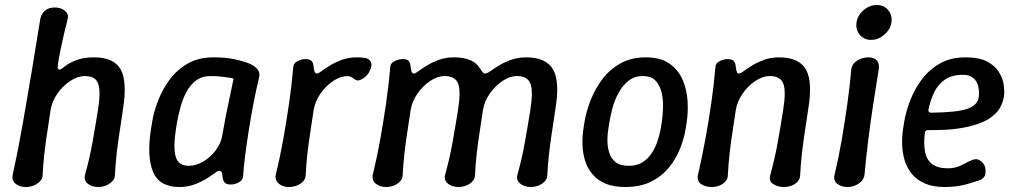

<svg xmlns="http://www.w3.org/2000/svg" viewBox="-20 -740 4080 770"><path d="M84 10Q59 10 42.5 -3Q26 -16 31 -39Q53 -140 71.5 -245Q90 -350 107.5 -455.5Q125 -561 141 -661Q145 -684 160 -697Q175 -710 200 -710Q216 -710 229 -704Q242 -698 248.5 -687.5Q255 -677 251 -661Q241 -624 231.5 -581Q222 -538 215 -500Q211 -477 211.5 -469Q212 -461 219 -461Q224 -461 239.5 -473.5Q255 -486 284 -498Q313 -510 357 -510Q437 -510 464 -461.5Q491 -413 473 -300Q467 -258 460 -213.5Q453 -169 448 -125Q443 -81 441 -39Q441 -24 430.5 -13Q420 -2 405 4Q390 10 374 10Q358 10 344 4Q330 -2 323.5 -13Q317 -24 321 -39Q330 -71 337.5 -103.5Q345 -136 351 -169.5Q357 -203 362.5 -236Q368 -269 373 -300Q381 -351 378.5 -380.5Q376 -410 362 -422.5Q348 -435 320 -435Q292 -435 262 -415.5Q232 -396 210.5 -365Q189 -334 183 -300Q177 -258 170 -213.5Q163 -169 158 -125Q153 -81 151 -39Q151 -24 140.5 -13Q130 -2 115 4Q100 10 84 10Z M699 10Q619 10 593.5 -51.5Q568 -113 586 -225L590 -250Q596 -289 613 -334Q630 -379 659 -419Q688 -459 732 -484.5Q776 -510 836 -510Q884 -510 918 -503Q952 -496 980 -485Q998 -478 1011 -464Q1024 -450 1019 -429Q1007 -380 996.5 -325Q986 -270 977.5 -216Q969 -162 963 -115Q957 -68 955 -34Q954 -18 938.5 -9Q923 0 906 0Q888 0 881 -8Q874 -16 872 -32Q872 -43 869 -49Q866 -55 859 -55Q853 -55 840 -45Q827 -35 806.5 -22.5Q786 -10 759 0Q732 10 699 10ZM737 -75Q766 -75 795 -92Q824 -109 845.5 -137.5Q867 -166 872 -200Q878 -236 885 -272Q892 -308 900 -344Q908 -380 915 -416Q920 -425 910 -427Q898 -429 874.5 -432Q851 -435 824 -435Q790 -435 766 -417Q742 -399 727 -370Q712 -341 703.5 -309Q695 -277 690 -250L686 -225Q674 -149 684.5 -112Q695 -75 737 -75Z M1138 10Q1123 10 1110 4Q1097 -2 1090 -13Q1083 -24 1086 -39Q1103 -109 1116 -181.5Q1129 -254 1139.5 -327Q1150 -400 1156 -469Q1156 -486 1172.5 -494.5Q1189 -503 1205 -503Q1223 -503 1230 -495Q1237 -487 1238 -471Q1239 -461 1241.5 -453Q1244 -445 1251 -445Q1257 -445 1270 -455Q1283 -465 1303.5 -477.5Q1324 -490 1351 -500Q1378 -510 1411 -510Q1419 -510 1427 -509.5Q1435 -509 1442 -508Q1459 -506 1467 -492Q1475 -478 1461 -452Q1456 -442 1445.5 -432.5Q1435 -423 1423.5 -419Q1412 -415 1404 -421Q1398 -426 1390 -430.5Q1382 -435 1374 -435Q1346 -435 1316.5 -415.5Q1287 -396 1265.5 -365Q1244 -334 1238 -300Q1232 -258 1225 -213.5Q1218 -169 1213 -125Q1208 -81 1206 -39Q1206 -24 1196 -13Q1186 -2 1170.5 4Q1155 10 1138 10Z M1529 10Q1504 10 1487.5 -3Q1471 -16 1475 -39Q1492 -109 1505 -181.5Q1518 -254 1528.5 -327Q1539 -400 1545 -469Q1545 -486 1561.5 -494.5Q1578 -503 1597 -503Q1613 -503 1619.5 -495Q1626 -487 1627 -471Q1628 -461 1630.5 -453Q1633 -445 1640 -445Q1646 -445 1659 -455Q1672 -465 1692.5 -477.5Q1713 -490 1740 -500Q1767 -510 1800 -510Q1839 -510 1865.5 -499Q1892 -488 1906 -464Q1911 -456 1915.5 -450.5Q1920 -445 1925 -445Q1933 -445 1947 -455Q1961 -465 1981.5 -477.5Q2002 -490 2029.5 -500Q2057 -510 2090 -510Q2170 -510 2198 -461.5Q2226 -413 2207 -300Q2201 -258 2194 -213.5Q2187 -169 2182 -125Q2177 -81 2175 -39Q2175 -24 2165 -13Q2155 -2 2140 4Q2125 10 2109 10Q2093 10 2079 4Q2065 -2 2058 -13Q2051 -24 2055 -39Q2064 -71 2071.5 -103.5Q2079 -136 2085 -169.5Q2091 -203 2096.5 -236Q2102 -269 2107 -300Q2119 -376 2107 -405.5Q2095 -435 2053 -435Q2025 -435 1995.5 -415.5Q1966 -396 1944.5 -365Q1923 -334 1917 -300Q1911 -258 1904 -213.5Q1897 -169 1892 -125Q1887 -81 1885 -39Q1885 -24 1875 -13Q1865 -2 1850 4Q1835 10 1819 10Q1803 10 1789 4Q1775 -2 1768 -13Q1761 -24 1765 -39Q1774 -71 1781.5 -103.5Q1789 -136 1795 -169.5Q1801 -203 1806.5 -236Q1812 -269 1817 -300Q1829 -376 1817 -405.5Q1805 -435 1763 -435Q1735 -435 1705.5 -415.5Q1676 -396 1654.5 -365Q1633 -334 1627 -300Q1621 -258 1614 -213.5Q1607 -169 1602 -125Q1597 -81 1595 -39Q1595 -24 1585 -13Q1575 -2 1560 4Q1545 10 1529 10Z M2730 -225Q2724 -186 2707.5 -144.5Q2691 -103 2662.5 -68Q2634 -33 2591 -11.5Q2548 10 2488 10Q2440 10 2407.5 -4Q2375 -18 2355 -42.5Q2335 -67 2326 -97Q2317 -127 2316 -160.5Q2315 -194 2320 -225L2324 -250Q2330 -289 2347 -334Q2364 -379 2393 -419Q2422 -459 2466 -484.5Q2510 -510 2570 -510Q2630 -510 2665.5 -484.5Q2701 -459 2718 -419Q2735 -379 2737.5 -334Q2740 -289 2734 -250ZM2634 -250Q2638 -276 2639 -307.5Q2640 -339 2633.5 -368Q2627 -397 2609.5 -416Q2592 -435 2558 -435Q2524 -435 2500.5 -416Q2477 -397 2461 -368Q2445 -339 2436.5 -307.5Q2428 -276 2424 -250L2420 -225Q2416 -203 2416 -177.5Q2416 -152 2423 -128.5Q2430 -105 2448.5 -90Q2467 -75 2501 -75Q2535 -75 2558 -90Q2581 -105 2595.5 -128.5Q2610 -152 2618 -177.5Q2626 -203 2630 -225Z M2849 -469Q2849 -486 2865.5 -494.5Q2882 -503 2898 -503Q2916 -503 2923 -495Q2930 -487 2931 -471Q2932 -461 2934.5 -453Q2937 -445 2944 -445Q2950 -445 2963 -455Q2976 -465 2996.5 -477.5Q3017 -490 3044 -500Q3071 -510 3104 -510Q3184 -510 3212 -461.5Q3240 -413 3221 -300Q3215 -258 3208 -213.5Q3201 -169 3196 -124.5Q3191 -80 3189 -38Q3189 -23 3179 -12Q3169 -1 3154.5 4.5Q3140 10 3124 10Q3098 10 3080 -2.5Q3062 -15 3069 -38Q3078 -70 3085.5 -103Q3093 -136 3099 -169Q3105 -202 3110.5 -235.5Q3116 -269 3121 -300Q3133 -376 3121 -405.5Q3109 -435 3067 -435Q3039 -435 3009.5 -415.5Q2980 -396 2958.5 -365Q2937 -334 2931 -300Q2925 -258 2918 -213.5Q2911 -169 2906 -124.5Q2901 -80 2899 -38Q2899 -23 2889 -12Q2879 -1 2864.5 4.5Q2850 10 2834 10Q2808 10 2791 -2.5Q2774 -15 2779 -38Q2795 -108 2808.5 -180.5Q2822 -253 2832.5 -326.5Q2843 -400 2849 -469Z M3379 10Q3354 10 3337.5 -3Q3321 -16 3327 -39Q3343 -106 3355.5 -178Q3368 -250 3378 -322Q3388 -394 3394 -461Q3396 -477 3406 -487.5Q3416 -498 3431.5 -504Q3447 -510 3463 -510Q3486 -510 3497 -497Q3508 -484 3504 -461Q3493 -394 3482 -322Q3471 -250 3462 -178Q3453 -106 3447 -39Q3445 -24 3434.5 -13Q3424 -2 3409.5 4Q3395 10 3379 10ZM3473 -580Q3454 -580 3440 -589.5Q3426 -599 3419 -615Q3412 -631 3415 -650Q3418 -670 3430 -685.5Q3442 -701 3459.5 -710.5Q3477 -720 3496 -720Q3525 -720 3542 -699.5Q3559 -679 3555 -650Q3551 -622 3526.5 -601Q3502 -580 3473 -580Z M3770 10Q3722 10 3689.5 -4Q3657 -18 3637 -42.5Q3617 -67 3608 -97Q3599 -127 3598 -160.5Q3597 -194 3602 -225L3606 -250Q3612 -289 3629 -334Q3646 -379 3675 -419Q3704 -459 3748 -484.5Q3792 -510 3852 -510Q3907 -510 3939 -493Q3971 -476 3986.5 -450.5Q4002 -425 4005.5 -398.5Q4009 -372 4006 -352Q3999 -313 3975.5 -288Q3952 -263 3917.5 -249Q3883 -235 3844 -228Q3805 -221 3767.5 -219.5Q3730 -218 3701 -218Q3696 -218 3693 -215.5Q3690 -213 3689 -208Q3684 -165 3689.5 -133Q3695 -101 3717 -83Q3739 -65 3782 -65Q3814 -65 3841 -80Q3868 -95 3884 -100Q3896 -104 3906.5 -98.5Q3917 -93 3924.5 -82.5Q3932 -72 3932 -61Q3934 -38 3926 -29.5Q3918 -21 3913 -19Q3895 -12 3856 -1Q3817 10 3770 10ZM3713 -288Q3817 -289 3859 -303.5Q3901 -318 3905 -350Q3908 -374 3903 -394.5Q3898 -415 3883 -427.5Q3868 -440 3841 -440Q3798 -440 3770 -421Q3742 -402 3726.5 -370Q3711 -338 3703 -298Q3703 -294 3705.5 -291Q3708 -288 3713 -288Z"/></svg>

Font: Winky Sans
Style: Italic
Weight: 400
Italic angle: -8.97852°
Designer: Simon Atzbach
Foundry: typofactur
Version: Version 1.205